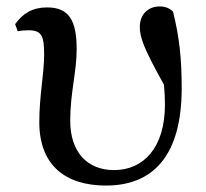

<svg xmlns="http://www.w3.org/2000/svg" viewBox="-20 -561 640 596"><path d="M35 -464C44 -466 59 -467 69 -467C110 -467 117 -448 117 -392C117 -330 102 -265 102 -182C102 -48 183 15 309 15C452 15 544 -74 544 -287C544 -377 537 -446 517 -525C507 -535 494 -541 476 -541C441 -541 414 -518 414 -477C414 -445 426 -411 489 -298C491 -276 492 -255 492 -236C492 -102 425 -33 334 -33C250 -33 198 -90 198 -186C198 -273 218 -338 218 -408C218 -498 194 -538 126 -538C82 -538 51 -520 27 -486Z"/></svg>

Font: Source Han Serif CN SemiBold
Style: Regular
Weight: 600
Designer: Ryoko NISHIZUKA 西塚涼子 (kana & ideographs); Frank Grießhammer (Latin, Greek & Cyrillic); Wenlong ZHANG 张文龙 (bopomofo); San
Foundry: Adobe Systems Incorporated
Version: Version 1.000;PS 1;hotconv 16.6.53;makeotf.lib2.5.65590